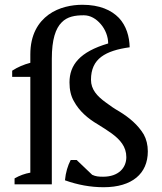

<svg xmlns="http://www.w3.org/2000/svg" viewBox="-20 -772 678 804"><path d="M433 -590C314 -555 271 -500 271 -427C271 -396 277 -370 289 -349C312 -306 349 -275 390 -251C411 -238 430 -226 448 -213C483 -187 509 -158 509 -114C509 -69 476 -32 412 -32C393 -32 381 -33 366 -40L301 -102H276C264 -79 255 -50 252 -17C305 2 359 12 414 12C533 12 599 -45 599 -138C599 -165 593 -189 582 -209C558 -249 521 -280 480 -305C459 -317 440 -330 423 -343C387 -369 361 -397 361 -438C361 -482 376 -513 404 -534C432 -555 472 -567 523 -574C522 -619 509 -664 478 -697C446 -730 397 -752 325 -752C281 -752 227 -742 184 -711C140 -679 107 -627 107 -544V-509C80 -502 54 -491 31 -476V-450H107V-49C84 -45 62 -37 41 -25V0H197V-526C197 -607 213 -653 238 -678C262 -703 295 -708 331 -708C359 -708 383 -693 402 -671C421 -649 433 -619 433 -590Z"/></svg>

Font: PT Serif
Style: Regular
Weight: 400
Designer: A.Korolkova, O.Umpeleva, V.Yefimov
Foundry: ParaType Ltd
Version: Version 1.000;PS 001.000;hotconv 1.0.88;makeotf.lib2.5.64775